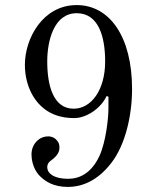

<svg xmlns="http://www.w3.org/2000/svg" viewBox="-20 -720 620 756"><path d="M166 -478C166 -559 192 -668 282 -668C368 -668 394 -576 394 -478C394 -365 339 -292 270 -292C189 -292 166 -385 166 -478ZM78 -465C78 -395 105 -327 159 -288C184 -270 220 -255 272 -255C318 -255 375 -290 400 -342L407 -339V-294C407 -254 397 -162 372 -107C340 -37 292 -16 249 -16C187 -16 166 -41 166 -61C166 -74 171 -81 182 -89C188 -93 195 -99 201 -106C208 -114 214 -125 214 -136C214 -146 214 -155 206 -165C198 -176 185 -183 170 -183C157 -183 143 -180 129 -168C112 -153 104 -134 104 -111C104 -94 109 -59 132 -32C156 -6 190 16 247 16C303 16 364 -8 418 -78C474 -150 500 -266 500 -370C500 -575 412 -700 282 -700C148 -700 78 -568 78 -465Z"/></svg>

Font: Old Standard
Style: Regular
Weight: 400
Designer: Alexey Kryukov <alexios@thessalonica.org.ru>
Version: Version 2.0